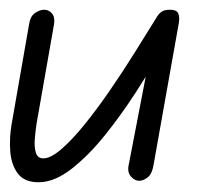

<svg xmlns="http://www.w3.org/2000/svg" viewBox="-20 -370 448 394"><path d="M59 4Q30 4 16.5 -14Q3 -32 1 -60Q-1 -88 4 -116L40 -322Q42 -336 51.5 -343Q61 -350 71 -350Q80 -350 86.5 -342.5Q93 -335 91 -321L55 -116Q53 -103 51.5 -86Q50 -69 53.5 -57Q57 -45 69 -45Q84 -45 106 -64Q128 -83 153.5 -114.5Q179 -146 205.5 -184.5Q232 -223 257 -263Q282 -303 303 -337L308 -260Q288 -226 259 -181Q230 -136 196.5 -94Q163 -52 127.5 -24Q92 4 59 4ZM266 1Q256 1 248.5 -8Q241 -17 244 -31L303 -337Q307 -343 312.5 -346.5Q318 -350 329 -350Q342 -350 345.5 -343Q349 -336 347 -323L295 -31Q292 -13 283 -6Q274 1 266 1Z"/></svg>

Font: Edu QLD Beginners
Style: Regular
Weight: 400
Designer: Tina and Corey Anderson
Foundry: Google for Education
Version: Version 1.001